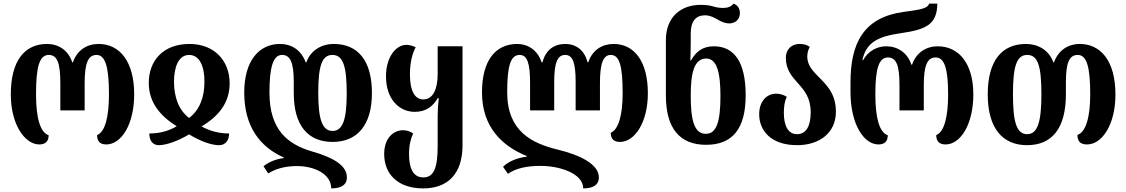

<svg xmlns="http://www.w3.org/2000/svg" viewBox="-20 -793 6253 1066"><path d="M198 9C234 9 250 -10 250 -42C203 -58 180 -139 180 -269C180 -423 199 -488 251 -488C299 -488 315 -440 315 -330V-180H450V-330C450 -440 468 -488 516 -488C563 -488 585 -427 585 -269C585 -143 563 -60 519 -43C519 -12 532 9 570 9C653 9 725 -101 725 -269C725 -453 644 -549 527 -549C463 -549 408 -515 385 -447H381C359 -515 304 -549 241 -549C117 -549 40 -456 40 -269C40 -100 119 9 198 9Z M862 13C900 13 965 -8 1030 -47C1093 -8 1155 13 1195 13C1239 13 1252 -22 1252 -52C1200 -52 1150 -63 1099 -91C1196 -149 1255 -224 1255 -330C1255 -457 1169 -549 1032 -549C886 -549 805 -456 806 -330C807 -225 868 -150 961 -92C912 -63 861 -52 809 -52C809 -19 823 13 862 13ZM1030 -138C971 -183 947 -254 946 -338C946 -420 971 -488 1030 -488C1090 -488 1116 -420 1115 -338C1115 -254 1089 -183 1030 -138Z M1827 -5C1962 -5 2045 -97 2045 -276C2045 -456 1968 -549 1832 -549C1767 -549 1704 -514 1681 -447H1677C1653 -515 1598 -549 1535 -549C1419 -549 1336 -457 1336 -279C1336 -90 1424 23 1555 81V85C1514 89 1471 107 1443 130L1469 170C1509 145 1561 129 1629 129C1725 129 1819 173 1819 253C1869 253 1906 237 1906 192C1906 123 1825 80 1713 48C1576 8 1476 -73 1476 -279C1476 -419 1496 -488 1546 -488C1592 -488 1611 -446 1611 -337V-276C1611 -97 1689 -5 1827 -5ZM1826 -488C1885 -488 1905 -424 1905 -276C1905 -131 1884 -66 1826 -66C1768 -66 1747 -134 1747 -276C1747 -428 1767 -488 1826 -488Z M2330 253C2464 253 2548 174 2548 14V-536H2410V-383C2410 -299 2385 -241 2330 -241C2285 -241 2256 -285 2256 -380C2256 -451 2271 -499 2288 -531C2268 -539 2255 -544 2236 -544C2179 -544 2123 -477 2123 -369C2123 -243 2196 -172 2283 -172C2345 -172 2385 -203 2410 -248H2416C2412 -212 2410 -179 2410 -149V17C2410 143 2387 192 2330 192C2273 192 2251 139 2251 63C2251 10 2261 -24 2274 -52C2259 -63 2239 -70 2218 -70C2165 -70 2113 -27 2113 62C2113 173 2188 253 2330 253Z M3387 -549C3324 -549 3269 -516 3246 -447H3242C3225 -516 3177 -549 3118 -549C3057 -549 3009 -516 2992 -447H2987C2965 -516 2909 -549 2852 -549C2730 -549 2656 -456 2656 -280C2656 -86 2770 19 2904 73V77C2856 82 2802 103 2773 133L2800 172C2843 142 2903 128 2981 128C3090 128 3218 171 3218 253C3268 253 3305 237 3305 192C3305 118 3199 67 3074 37C2931 2 2796 -66 2796 -280C2796 -425 2814 -488 2865 -488C2908 -488 2923 -441 2923 -331V-180H3057V-339C3057 -447 3076 -488 3118 -488C3159 -488 3176 -447 3176 -339V-180H3311V-331C3311 -441 3329 -488 3371 -488C3419 -488 3437 -429 3437 -275C3437 -157 3415 -74 3371 -56C3371 -25 3385 -5 3422 -5C3505 -5 3577 -115 3577 -275C3577 -453 3501 -549 3387 -549Z M3900 11C4047 11 4120 -78 4120 -264C4120 -445 4059 -536 3943 -536C3878 -536 3842 -503 3817 -458H3813C3814 -489 3815 -531 3815 -561V-606C3815 -676 3843 -708 3895 -708C3921 -708 3945 -696 3965 -684C3984 -673 4005 -663 4030 -663C4059 -663 4088 -683 4088 -720C4088 -749 4073 -765 4053 -773C4039 -755 4019 -749 3995 -749C3977 -749 3960 -751 3941 -757C3921 -763 3901 -766 3869 -766C3765 -766 3677 -703 3677 -570V-263C3677 -78 3756 11 3900 11ZM3899 -50C3835 -50 3815 -124 3815 -262C3815 -389 3834 -468 3901 -468C3959 -468 3980 -393 3980 -261C3980 -119 3959 -50 3899 -50Z M4406 13C4527 13 4621 -53 4621 -173C4621 -274 4568 -323 4523 -368C4491 -401 4462 -432 4462 -479C4462 -498 4467 -517 4476 -532C4463 -543 4446 -549 4419 -549C4373 -549 4343 -517 4343 -472C4343 -406 4377 -368 4411 -330C4446 -291 4481 -250 4481 -170C4481 -93 4456 -48 4405 -48C4357 -48 4332 -93 4332 -166C4332 -201 4336 -229 4348 -256C4330 -267 4308 -273 4290 -273C4235 -273 4195 -228 4195 -159C4195 -70 4258 13 4406 13Z M4857 9C4893 9 4909 -10 4909 -42C4862 -58 4840 -139 4840 -269C4840 -411 4859 -474 4910 -474C4958 -474 4974 -427 4974 -320V-180H5109V-320C5109 -427 5127 -474 5175 -474C5223 -474 5244 -414 5244 -269C5244 -143 5222 -60 5178 -43C5178 -12 5192 9 5230 9C5312 9 5384 -101 5384 -269C5384 -440 5304 -536 5186 -536C5122 -536 5067 -501 5044 -434H5040C5018 -501 4963 -536 4901 -536C4853 -536 4802 -513 4772 -459H4768C4789 -555 4849 -590 4983 -609C5123 -629 5183 -658 5184 -773H5139C5130 -747 5098 -740 4998 -727C4775 -697 4702 -554 4702 -335V-283C4702 -100 4778 9 4857 9Z M5682 13C5820 13 5898 -79 5898 -270V-337C5898 -446 5917 -488 5964 -488C6014 -488 6033 -420 6033 -269C6033 -144 6009 -59 5962 -44C5962 -12 5975 9 6015 9C6099 9 6173 -101 6173 -268C6173 -457 6090 -549 5974 -549C5912 -549 5856 -515 5832 -447H5828C5805 -515 5742 -549 5677 -549C5542 -549 5464 -456 5464 -269C5464 -80 5547 13 5682 13ZM5683 -48C5625 -48 5604 -113 5604 -269C5604 -424 5624 -488 5683 -488C5742 -488 5762 -428 5762 -269C5762 -117 5741 -48 5683 -48Z"/></svg>

Font: Noto Serif Georgian Condensed Bold
Style: Regular
Weight: 700
Width: 3
Designer: Monotype Design Team, Akaki Razmadze
Foundry: Google LLC
Version: Version 2.003